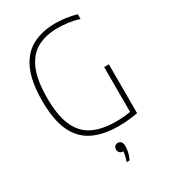

<svg xmlns="http://www.w3.org/2000/svg" viewBox="-230 -862 1062 1198"><g transform="rotate(-30 301.0 -262.5)"><path d="M390 5Q280.5 5 205.5 -32Q130.5 -69 92.2 -151Q54 -233 54 -369Q54 -509.5 92.8 -592.8Q131.5 -676 201.5 -712.5Q271.5 -749 365.5 -749Q441 -749 517 -727.5V-693.5Q474 -706.5 436.8 -711.2Q399.5 -716 363.5 -716Q280.5 -716 219 -684Q157.5 -652 123.8 -576.2Q90 -500.5 90 -369.5Q90 -243 123.5 -168.2Q157 -93.5 223.5 -60.8Q290 -28 390 -28Q447.5 -28 494.5 -37V-360H528.5V-8Q487 -0.5 455.2 2.2Q423.5 5 390 5ZM319 224Q327 203 330.8 186.2Q334.5 169.5 335.5 155H332Q318.5 155 309.8 146Q301 137 301 123Q301 109.5 309.2 100.8Q317.5 92 330 92Q363 92 363 135Q363 153 357.8 176.8Q352.5 200.5 341 224Z"/></g></svg>

Font: Encode Sans SemiCondensed SemiCondensed Thin
Style: Regular
Weight: 100
Width: 4
Designer: Multiple Designers
Foundry: Impallari Type
Version: Version 3.000; ttfautohint (v1.8.3) -l 8 -r 50 -G 200 -x 14 